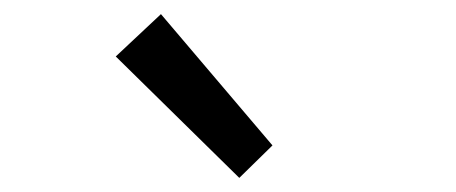

<svg xmlns="http://www.w3.org/2000/svg" viewBox="-20 -892 646 272"><path d="M319 -640 366 -686 208 -872 144 -812Z"/></svg>

Font: Noto Sans CJK JP
Style: Regular
Weight: 400
Designer: Ryoko NISHIZUKA 西塚涼子 (kana, bopomofo & ideographs); Paul D. Hunt (Latin, Greek & Cyrillic); Sandoll Communications 산돌커뮤니
Foundry: Adobe
Version: Version 2.004;hotconv 1.0.118;makeotfexe 2.5.65603